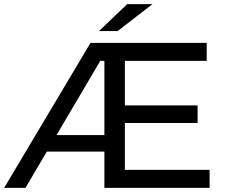

<svg xmlns="http://www.w3.org/2000/svg" viewBox="-21 -907 1088 927"><path d="M715 -887H593L457 -757H547ZM582 -87V-313H933V-398H582V-613H977V-700H416L-1 0H102L205 -175H483V0H991V-87ZM252 -255 463 -613H483V-255Z"/></svg>

Font: AWKNG-Font Medium
Style: Regular
Weight: 500
Designer: Awakening Church
Foundry: Awakening Church
Version: Version 1.700;PS 001.700;hotconv 1.0.88;makeotf.lib2.5.64775